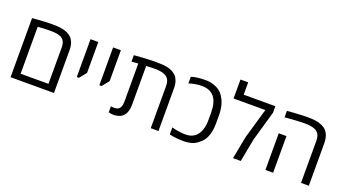

<svg xmlns="http://www.w3.org/2000/svg" viewBox="-57 -1337 3451 1920"><g transform="rotate(20 1668.0 -377.0)"><path d="M82 0V-628.4Q87.9 -629.4 101.6 -630.4Q115.2 -631.3 135.7 -632.8Q181.6 -636.7 220.7 -638.4Q259.8 -640.1 292.5 -640.1Q349.6 -640.1 384.8 -635Q419.9 -629.9 451.2 -616.7Q479.5 -604.5 498.5 -586.2Q517.6 -567.9 529.8 -538.6Q537.1 -521 540.5 -500.2Q543.9 -479.5 543.9 -454.6V0ZM164.6 -66.9H460.9V-456.1Q460.9 -487.8 452.6 -509Q444.3 -530.3 427.2 -543.5Q414.6 -554.2 396.7 -560.3Q378.9 -566.4 356.4 -568.8Q344.7 -570.8 327.4 -571.5Q310.1 -572.3 287.1 -572.3Q264.6 -572.3 233.9 -570.8Q203.1 -569.3 164.6 -566.4Z M703.6 -228V-630.4H786.1V-301.8L727.1 -228Z M943.8 -228V-630.4H1026.4V-301.8L967.3 -228Z M1170.4 2Q1160.6 2 1149.4 0Q1138.2 -2 1124.5 -5.9V-69.3Q1143.1 -66.4 1164.1 -66.4Q1199.2 -66.4 1217.3 -89.4Q1235.4 -112.3 1235.4 -160.2V-564.9Q1217.8 -564 1200.2 -562.5Q1182.6 -561 1165 -560.1V-628.4Q1214.4 -632.3 1256.3 -635Q1298.3 -637.7 1333.5 -638.9Q1368.7 -640.1 1397 -640.1Q1441.9 -640.1 1472.2 -637.7Q1502.4 -635.3 1524.7 -629.4Q1546.9 -623.5 1567.4 -614.3Q1595.7 -601.1 1614 -582Q1632.3 -563 1643.6 -532.7Q1649.9 -515.6 1652.8 -494.9Q1655.8 -474.1 1655.8 -449.7V0H1573.7V-447.8Q1573.7 -505.9 1546.9 -533.4Q1520 -561 1467.3 -568.4Q1444.8 -572.3 1406.7 -572.3Q1388.7 -572.3 1366.5 -571.5Q1344.2 -570.8 1317.9 -569.3V-160.2Q1317.9 -133.3 1314.2 -110.8Q1310.5 -88.4 1301.8 -69.8Q1289.1 -41.5 1267.6 -24.9Q1250 -11.2 1225.8 -4.6Q1201.7 2 1170.4 2Z M1928.7 9.8Q1883.8 9.8 1846.2 5.6Q1808.6 1.5 1773.9 -6.8V-81.5Q1790 -76.2 1814.7 -71Q1839.4 -65.9 1867.4 -62.7Q1895.5 -59.6 1921.9 -59.6Q1953.6 -59.6 1978.8 -68.4Q2003.9 -77.1 2021 -91.3Q2037.6 -105 2050 -123.5Q2062.5 -142.1 2069.3 -161.1Q2076.7 -180.7 2082.3 -207.8Q2087.9 -234.9 2087.9 -265.1V-351.6Q2087.9 -405.3 2076.7 -448.2Q2065.4 -491.2 2041.5 -520Q2019.5 -545.9 1986.6 -559.1Q1953.6 -572.3 1912.1 -572.3Q1883.3 -572.3 1854.2 -568.1Q1825.2 -564 1794.9 -555.7Q1787.1 -553.2 1781.7 -551.8Q1776.4 -550.3 1773.9 -549.8V-620.1Q1789.6 -625.5 1803.2 -628.4Q1816.9 -631.3 1835.9 -634.3Q1856 -637.2 1879.2 -638.4Q1902.3 -639.6 1928.2 -639.6Q1978 -639.6 2022.2 -622.8Q2066.4 -606 2093.8 -579.1Q2107.4 -564.9 2118.7 -548.6Q2129.9 -532.2 2139.2 -513.2Q2149.9 -490.2 2157 -464.6Q2164.1 -439 2167.5 -410.9Q2170.9 -382.8 2170.9 -351.6V-265.1Q2170.9 -223.1 2164.3 -187.5Q2157.7 -151.9 2144.5 -121.1Q2133.3 -95.2 2117.2 -75Q2101.1 -54.7 2078.6 -39.6Q2044.9 -9.3 2004.4 0.2Q1963.9 9.8 1928.7 9.8Z M2449.2 0 2495.6 -241.2 2588.4 -562.5H2250.5V-764.2H2332.5V-632.8H2669.4V-563L2578.1 -244.6L2531.7 0Z M3172.9 0V-447.8Q3172.9 -504.9 3147.2 -532.2Q3121.6 -559.6 3070.3 -566.9Q3058.6 -569.3 3040.3 -570.8Q3022 -572.3 2998.5 -572.3Q2967.8 -572.3 2917.7 -569.3Q2867.7 -566.4 2793.9 -560.1V-628.4Q2816.9 -630.9 2838.9 -632.3Q2860.8 -633.8 2881.3 -635.3Q2920.4 -637.7 2951.4 -638.9Q2982.4 -640.1 3005.9 -640.1Q3061 -640.1 3095.5 -635.3Q3129.9 -630.4 3160.2 -617.7Q3190.4 -605 3210.4 -585.4Q3230.5 -565.9 3242.2 -535.2Q3249.5 -515.6 3252.7 -494.6Q3255.9 -473.6 3255.9 -447.8V0ZM2793.9 0V-390.1H2876V0Z"/></g></svg>

Font: Wonky
Style: Regular
Weight: 400
Designer: Monotype Design Team
Foundry: Monotype Imaging Inc.
Version: Version 3.000